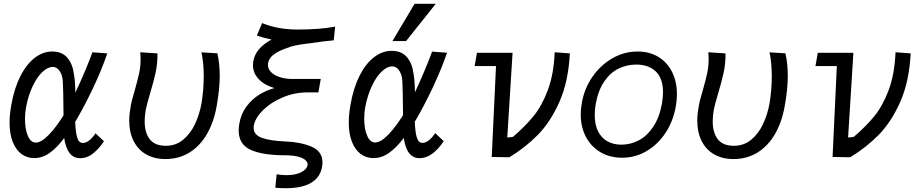

<svg xmlns="http://www.w3.org/2000/svg" viewBox="-20 -829 4840 1014"><path d="M30.5 -181.5Q30.5 -223.5 39.5 -273.5Q54.5 -360.5 86.5 -424.5Q118.5 -488.5 162.5 -522.8Q206.5 -557 256 -557Q307.5 -557 335.5 -524.2Q363.5 -491.5 370 -439Q377 -405.5 378 -339.5Q404.5 -395.5 430.5 -457.5Q456.5 -519.5 468 -553L546.5 -547Q518 -462.5 472 -365.2Q426 -268 380 -190L377 -185.5Q379.5 -128 388.2 -101Q397 -74 417.5 -74Q434.5 -74 452 -88Q469.5 -102 484.5 -125L529 -83Q504.5 -45.5 472.8 -19.5Q441 6.5 402.5 6.5Q335 6.5 319 -100Q281.5 -49.5 242.8 -21.8Q204 6 160.5 6Q122.5 6 93.2 -15.8Q64 -37.5 47.2 -79.8Q30.5 -122 30.5 -181.5ZM112 -200Q112 -146.5 127.2 -111.2Q142.5 -76 169 -76Q198.5 -76 238.2 -117.5Q278 -159 315.5 -220Q314.5 -360.5 311.5 -403Q309 -434 294.5 -454.8Q280 -475.5 259 -475.5Q232 -475.5 203.5 -448.5Q175 -421.5 151.8 -372.2Q128.5 -323 117 -259.5Q112 -231 112 -200Z M662.5 -192.5Q662.5 -226 669 -260Q672.5 -282.5 678.2 -304.5Q684 -326.5 693.5 -359Q708 -410 715.2 -444Q722.5 -478 722.5 -515.5Q722.5 -536.5 720.5 -553L811.5 -547Q812.5 -496 802.2 -447.8Q792 -399.5 772.5 -335Q755 -276.5 749.5 -248Q744 -215 744 -188Q744 -128.5 770.8 -93.8Q797.5 -59 856 -59Q909 -59 947.8 -91.5Q986.5 -124 1010 -174.2Q1033.5 -224.5 1044 -282Q1056 -356.5 1056 -426Q1056 -497 1044 -552.5L1128 -547.5Q1140.5 -492 1140.5 -430Q1140.5 -359 1124.5 -270Q1109.5 -184 1072.8 -120.8Q1036 -57.5 980.2 -23.2Q924.5 11 853.5 11Q795.5 11 752.2 -13.5Q709 -38 685.8 -84Q662.5 -130 662.5 -192.5Z M1493 96Q1540 96 1570 81Q1600 66 1604.5 43Q1606.5 29.5 1594 17.5Q1581.5 5.5 1554 -1.8Q1526.5 -9 1484.5 -9Q1368 -9 1304.2 -37.5Q1240.5 -66 1240.5 -140.5Q1240.5 -158 1244 -176Q1252.5 -226.5 1280.5 -265Q1308.5 -303.5 1347.5 -328Q1386.5 -352.5 1429.5 -364Q1378 -378.5 1347 -410.5Q1316 -442.5 1316 -485Q1316 -496.5 1318 -506Q1324.5 -543.5 1350.5 -572Q1376.5 -600.5 1414 -620Q1375.5 -628 1336.5 -641L1364.5 -707Q1448 -673 1551 -673Q1669.5 -673 1750 -688.5L1742.5 -616Q1692.5 -612 1620.5 -601Q1569.5 -595 1541.5 -589.2Q1513.5 -583.5 1487.5 -572.5Q1449.5 -559 1425.2 -540.8Q1401 -522.5 1395.5 -495Q1395 -492 1395 -486.5Q1395 -464 1412.5 -447.2Q1430 -430.5 1459.2 -421.2Q1488.5 -412 1523 -412H1674L1661.5 -341H1603Q1536.5 -341 1474 -315Q1411.5 -289 1370 -248.2Q1328.5 -207.5 1320.5 -166Q1319.5 -158 1319.5 -155Q1319.5 -115.5 1365.2 -100.2Q1411 -85 1486.5 -82Q1567 -79 1625 -54.5Q1683 -30 1683 29Q1683 41 1681 51Q1672 107 1623.8 136Q1575.5 165 1489.5 165Q1458.5 165 1434 162.5L1441 91.5Q1469 96 1493 96Z M1822 -182Q1822 -224.5 1831 -275.5Q1846 -363 1878.2 -427.5Q1910.5 -492 1954.5 -526.2Q1998.5 -560.5 2048.5 -560.5Q2100.5 -560.5 2128.8 -527.5Q2157 -494.5 2163.5 -442Q2170.5 -407.5 2171.5 -341.5Q2197.5 -397 2223.8 -459.8Q2250 -522.5 2262 -556.5L2341 -550.5Q2312 -465.5 2265.8 -367.2Q2219.5 -269 2173.5 -191L2170.5 -186.5Q2173 -128.5 2181.8 -101.5Q2190.5 -74.5 2211 -74.5Q2228.5 -74.5 2246 -88.8Q2263.5 -103 2278.5 -126L2323.5 -83.5Q2263 6.5 2196 6.5Q2127.5 6.5 2112.5 -100.5Q2074 -49.5 2035 -21.8Q1996 6 1952.5 6Q1914.5 6 1885 -15.8Q1855.5 -37.5 1838.8 -79.8Q1822 -122 1822 -182ZM2052.5 -612 2169.5 -809H2281.5L2124.5 -612ZM1903.5 -202Q1903.5 -148.5 1919 -112.5Q1934.5 -76.5 1961 -76.5Q1991 -76.5 2031 -118.2Q2071 -160 2108.5 -221Q2107.5 -363 2104.5 -405.5Q2102 -436.5 2087.5 -457.5Q2073 -478.5 2051.5 -478.5Q2024.5 -478.5 1995.8 -451.2Q1967 -424 1943.8 -374.5Q1920.5 -325 1908.5 -261Q1903.5 -232.5 1903.5 -202Z M2599.5 -480H2486.5L2499 -550H2687L2659 -103Q2672 -103 2689.5 -106.5Q2752.5 -160.5 2797 -214.8Q2841.5 -269 2873 -352.5Q2904.5 -436 2909.5 -553L2989.5 -547Q2982 -398.5 2934.5 -291.2Q2887 -184 2819.8 -116Q2752.5 -48 2670 1.5L2577 0Z M3047 -224.5Q3047 -251.5 3052.5 -283.5Q3065 -359 3107.5 -421.5Q3150 -484 3213 -520.5Q3276 -557 3347 -557Q3410.5 -557 3457.5 -528.2Q3504.5 -499.5 3529.8 -448.2Q3555 -397 3555 -331.5Q3555 -300 3549 -267Q3536 -191 3496 -129.2Q3456 -67.5 3396 -31.8Q3336 4 3265.5 4Q3201 4 3151.2 -25.2Q3101.5 -54.5 3074.2 -106.5Q3047 -158.5 3047 -224.5ZM3476 -282.5Q3481.5 -316.5 3481.5 -341Q3481.5 -415.5 3443.2 -451.8Q3405 -488 3340 -488Q3291 -488 3247.8 -467.2Q3204.5 -446.5 3172 -399.8Q3139.5 -353 3126 -279.5Q3121 -249.5 3121 -221Q3121 -170 3138.8 -135Q3156.5 -100 3188.2 -82.5Q3220 -65 3261.5 -65Q3310 -65 3353.8 -88Q3397.5 -111 3430 -159.8Q3462.5 -208.5 3476 -282.5Z M3662.5 -192.5Q3662.5 -226 3669 -260Q3672.5 -282.5 3678.2 -304.5Q3684 -326.5 3693.5 -359Q3708 -410 3715.2 -444Q3722.5 -478 3722.5 -515.5Q3722.5 -536.5 3720.5 -553L3811.5 -547Q3812.5 -496 3802.2 -447.8Q3792 -399.5 3772.5 -335Q3755 -276.5 3749.5 -248Q3744 -215 3744 -188Q3744 -128.5 3770.8 -93.8Q3797.5 -59 3856 -59Q3909 -59 3947.8 -91.5Q3986.5 -124 4010 -174.2Q4033.5 -224.5 4044 -282Q4056 -356.5 4056 -426Q4056 -497 4044 -552.5L4128 -547.5Q4140.5 -492 4140.5 -430Q4140.5 -359 4124.5 -270Q4109.5 -184 4072.8 -120.8Q4036 -57.5 3980.2 -23.2Q3924.5 11 3853.5 11Q3795.5 11 3752.2 -13.5Q3709 -38 3685.8 -84Q3662.5 -130 3662.5 -192.5Z M4399.5 -480H4286.5L4299 -550H4487L4459 -103Q4472 -103 4489.5 -106.5Q4552.5 -160.5 4597 -214.8Q4641.5 -269 4673 -352.5Q4704.5 -436 4709.5 -553L4789.5 -547Q4782 -398.5 4734.5 -291.2Q4687 -184 4619.8 -116Q4552.5 -48 4470 1.5L4377 0Z"/></svg>

Font: JuliaMono Italic
Style: Regular
Weight: 400
Italic angle: -9°
Monospace: yes
Designer: cormullion
Foundry: corm
Version: Version 0.049; ttfautohint (v1.8.4)